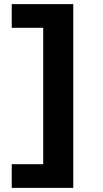

<svg xmlns="http://www.w3.org/2000/svg" viewBox="-20 -758 501 933"><path d="M336 -738V155H190V-738ZM229 40V155H37V40ZM229 -738V-623H37V-738Z"/></svg>

Font: REM Medium SemiBold
Style: Regular
Weight: 600
Version: Version 1.005;gftools[0.9.28]